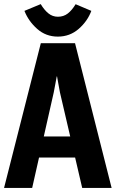

<svg xmlns="http://www.w3.org/2000/svg" viewBox="-35 -923 568 943"><path d="M-15.1 0H123L229 -469.2Q233.4 -489.7 237.1 -512.2Q240.7 -534.7 243.7 -547.9H245.1Q248 -534.7 251.5 -512.2Q254.9 -489.7 259.3 -469.7L368.7 0H513.2L333.5 -710.9H165.5ZM93.3 -149.4H402.3L381.8 -252.9H112.8ZM336.4 -902.3Q318.4 -872.6 297.9 -856.7Q277.3 -840.8 249.5 -840.8Q223.1 -840.8 202.9 -857.2Q182.6 -873.5 165 -902.8L85 -869.6Q105 -818.8 147.7 -781Q190.4 -743.2 249 -743.2Q308.1 -743.2 351.6 -781.2Q395 -819.3 413.6 -869.6Z"/></svg>

Font: Roboto Flex Super Cond Bold
Style: Regular
Weight: 700
Width: 3
Designer: Berlow after Robertson
Foundry: Google
Version: Version 3.000